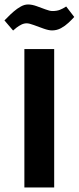

<svg xmlns="http://www.w3.org/2000/svg" viewBox="-36 -829 349 849"><path d="M256.7 -800.3 292.3 -754Q281.7 -742.3 266.8 -728.3Q251.9 -714.3 233.7 -704.4Q215.4 -694.5 193.9 -694.5Q179.1 -694.5 156.7 -702.5Q134.3 -710.5 113.7 -718.2Q93.1 -725.9 82.1 -725.9Q70 -725.9 58.5 -720.2Q47.1 -714.5 37.5 -707.1Q28 -699.7 21.9 -694L-16.3 -738.7Q-11.5 -743.1 -0.7 -754.3Q10.1 -765.6 24.9 -778.3Q39.6 -791 55.9 -800.1Q72.1 -809.2 87.9 -809.2Q105.3 -809.2 125.7 -801.9Q146.1 -794.7 165 -787.5Q183.9 -780.2 195.9 -780.2Q215.1 -780.2 228.9 -785.6Q242.7 -791 256.7 -800.3ZM71.8 0V-612H203.6V0Z"/></svg>

Font: Ancizar Sans Thin
Style: Regular
Weight: 100
Designer: Cesar Puertas, Viviana Monsalve, Julian Moncada, Julian Prieto, Jose Castro, Mariel Hernandez, Felipe Aragon, Sara Alarc
Version: Version 8.100